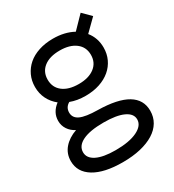

<svg xmlns="http://www.w3.org/2000/svg" viewBox="-185 -664 893 984"><g transform="rotate(-30 261.0 -172.0)"><path d="M53 -345Q53 -382 67.5 -413Q82 -444 108 -466.5Q134 -489 172 -501.5Q210 -514 256 -514Q325 -514 376 -486L446 -558L493 -511L425 -444Q459 -402 459 -345Q459 -308 444.5 -277Q430 -246 403.5 -223.5Q377 -201 339.5 -188.5Q302 -176 256 -176Q206 -176 167 -191Q139 -175 139 -144Q139 -112 170.5 -97.5Q202 -83 273 -82Q389 -80 446.5 -45.5Q504 -11 504 55Q504 92 486.5 121.5Q469 151 436 171.5Q403 192 356.5 203Q310 214 251 214Q142 214 82 177.5Q22 141 22 76Q22 32 49.5 0Q77 -32 125 -49Q99 -62 84 -84.5Q69 -107 69 -135Q69 -185 114 -219Q85 -242 69 -274Q53 -306 53 -345ZM128 -345Q128 -299 162 -272.5Q196 -246 256 -246Q315 -246 349.5 -272.5Q384 -299 384 -345Q384 -391 349.5 -417.5Q315 -444 256 -444Q196 -444 162 -417.5Q128 -391 128 -345ZM99 68Q99 103 138 122.5Q177 142 250 142Q331 142 377.5 119.5Q424 97 424 60Q424 26 383 7Q342 -12 266 -12Q185 -12 142 9Q99 30 99 68Z"/></g></svg>

Font: NT Somic
Style: Regular
Weight: 400
Designer: Ravid Balaliev — lead type designer, mastering
Michael Voronin — secret advisor, marketing
Ivan Kovalenko — best boy
Foundry: NT Type
Version: Version 0.7